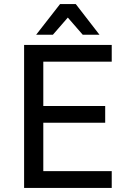

<svg xmlns="http://www.w3.org/2000/svg" viewBox="-20 -920 615 940"><path d="M98 -700H527V-618H192V-401H495V-319H192V-82H527V0H98ZM274 -900H351L467 -750H385L312 -834L239 -750H157Z"/></svg>

Font: Golos UI
Style: Regular
Weight: 400
Designer: A.Korolkova, Vitaly Kuzmin
Foundry: ParaType Ltd
Version: Version 2.000